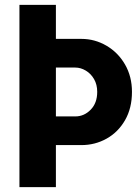

<svg xmlns="http://www.w3.org/2000/svg" viewBox="-20 -770 578 790"><path d="M60 -750H210V-610H315Q370 -610 418 -582Q466 -554 494.5 -504.5Q523 -455 523 -392Q523 -325 494.5 -275.5Q466 -226 418.5 -199.5Q371 -173 315 -173H210V0H60ZM380 -392Q380 -422 367 -444.5Q354 -467 333 -479.5Q312 -492 290 -492H210V-291H290Q326 -291 353 -318.5Q380 -346 380 -392Z"/></svg>

Font: Teachers[wght]
Style: Regular
Weight: 400
Designer: Alfredo Marco Pradil & Chank Diesel
Version: Version 1.000;Glyphs 3.1.2 (3151)